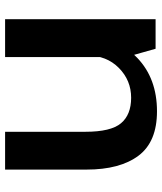

<svg xmlns="http://www.w3.org/2000/svg" viewBox="39 -675 636 754"><g transform="rotate(90 357.0 -298.0)"><path d="M55.5 0H204V-476L171.5 -591H55.5ZM497.5 0H646V-319.5Q646 -451 591.5 -523.8Q537 -596.5 417 -596.5Q288 -596.5 207 -518.8Q126 -441 126 -364.5L198 -322.5Q198 -398.5 246.8 -446.8Q295.5 -495 364 -495Q430.5 -495 464 -455.2Q497.5 -415.5 497.5 -315Z"/></g></svg>

Font: Anybody SemiExpanded SemiBold
Style: Regular
Weight: 600
Width: 6
Designer: Tyler Finck
Foundry: Etcetera Type Company
Version: Version 1.113;gftools[0.9.25]